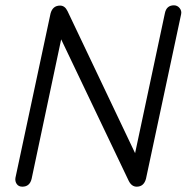

<svg xmlns="http://www.w3.org/2000/svg" viewBox="-20 -696 702 722"><path d="M64 6Q50 6 43 -4Q36 -14 38 -27L170 -645Q178 -675 206 -675Q224 -675 234 -654L488 -120L600 -646Q606 -676 634 -676Q647 -676 655.5 -665.5Q664 -655 661 -642L529 -24Q521 6 494 6Q475 6 464 -16L210 -548L99 -24Q92 6 64 6Z"/></svg>

Font: Comic Neue
Style: Italic
Weight: 400
Italic angle: -12°
Designer: Craig Rozynski
Foundry: Craig Rozynski
Version: Version 2.003